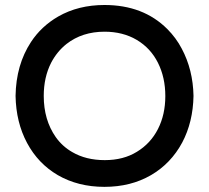

<svg xmlns="http://www.w3.org/2000/svg" viewBox="-20 -723 833 765"><path d="M396.5 -703.1Q550.8 -703.1 646.5 -607.4Q681.6 -572.3 704.1 -529.3Q749 -445.3 751 -340.8Q749 -236.3 706.1 -155.3Q661.1 -71.3 581.1 -24.9Q501 21.5 396 21.5Q291 21.5 210 -25.4Q131.8 -71.3 87.9 -153.3Q43.9 -235.4 42 -340.8Q43.9 -464.8 103.5 -555.7Q144.5 -618.2 211.9 -657.2Q292 -703.1 396.5 -703.1ZM396.5 -596.7Q307.6 -596.7 245.1 -547.9Q207 -517.6 183.6 -472.7Q154.3 -415 154.3 -340.8Q154.3 -245.1 202.1 -176.8Q228.5 -139.6 267.6 -117.2Q322.3 -85 397.5 -85Q471.7 -85 525.4 -118.2Q580.1 -151.4 609.4 -209Q638.7 -266.6 638.7 -340.3Q638.7 -414.1 609.4 -472.7Q580.1 -531.2 524.9 -564Q469.7 -596.7 396.5 -596.7Z"/></svg>

Font: FakePearl
Style: SemiBold
Weight: 400
Version: Version 1.2